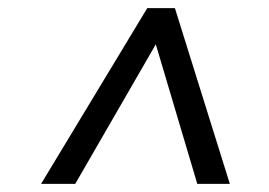

<svg xmlns="http://www.w3.org/2000/svg" viewBox="-20 -732 662 472"><path d="M81 -280H165L363 -623L465 -280H545L410 -712H342Z"/></svg>

Font: Ronzino Oblique
Style: Italic
Weight: 400
Italic angle: -8°
Designer: Nunzio Mazzaferro
Foundry: Collletttivo
Version: Version 1.000;Glyphs 3.3 (3337)